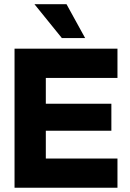

<svg xmlns="http://www.w3.org/2000/svg" viewBox="-20 -878 606 898"><path d="M141.2 -858.3 269.3 -700H378.2L291.1 -858.3ZM529.4 -650.5H48V0H529.4V-136.5H194.3V-266.5H500.9V-392.7H194.3V-513.4H529.4Z"/></svg>

Font: Overused Grotesk Light
Style: Regular
Weight: 300
Designer: RandomMaerks
Version: Version 0.005